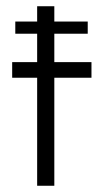

<svg xmlns="http://www.w3.org/2000/svg" viewBox="-20 -595 326 615"><path d="M29 -487V-526H99V-575H154V-526H261V-487H154V-396H273V-346H154V0H99V-346H19V-396H99V-487Z"/></svg>

Font: Josefin Sans
Style: Regular
Weight: 400
Designer: Santiago Orozco
Foundry: Typemade
Version: Version 1.0